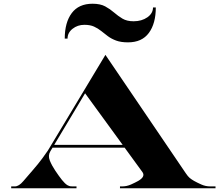

<svg xmlns="http://www.w3.org/2000/svg" viewBox="-20 -1009 1200 1029"><path d="M432 -876Q396 -876 369 -854.8Q342 -833.5 342 -802H327Q327 -888.5 364.5 -938.8Q402 -989 476 -989Q517.5 -989 543.8 -974.8Q570 -960.5 591.2 -942Q612.5 -923.5 636.2 -909.2Q660 -895 696 -895Q739.5 -895 769.8 -916.2Q800 -937.5 800 -969H815Q815 -883 777.8 -832.5Q740.5 -782 666 -782Q628 -782 602.5 -791.5Q577 -801 558.2 -815Q539.5 -829 522.2 -843Q505 -857 484 -866.5Q463 -876 432 -876ZM40 -10H60Q81 -10 104.8 -38Q128.5 -66 156.5 -98Q184.5 -130 206.5 -159.8Q228.5 -189.5 236.5 -202L545 -715L976 -80Q987 -63.5 996.5 -55.5Q1006 -47.5 1020 -39.5Q1036 -30.5 1059 -20.2Q1082 -10 1106 -10H1135V0H623V-10H635Q659 -10 682 -20.2Q705 -30.5 721 -39.5Q760.5 -62.5 743.5 -86.5L648 -217.5H261.5L250 -198.5Q236 -175.5 247 -148.5Q258 -121.5 276.5 -94Q297 -63.5 312.2 -44.5Q327.5 -25.5 340.5 -17Q344.5 -14.5 350.8 -12.2Q357 -10 368 -10H390V0H40ZM270.5 -232.5H637.5L436 -509Z"/></svg>

Font: Engraving CC
Style: Bold
Weight: 700
Designer: indestructible type*
Foundry: Cowboy Collective
Version: Version 1.000